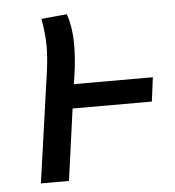

<svg xmlns="http://www.w3.org/2000/svg" viewBox="-44 -578 566 620"><g transform="rotate(-5 239.0 -268.5)"><path d="M444 -232H187L155 0H64L115 -360Q121 -405 121 -439Q121 -480 112 -529L195 -537Q210 -494 210 -436Q210 -389 202 -336L198 -310H454Z"/></g></svg>

Font: FiraGO
Style: Italic
Weight: 400
Italic angle: -8°
Designer: bBox Type GmbH
Foundry: bBox Type GmbH
Version: Version 1.001